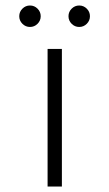

<svg xmlns="http://www.w3.org/2000/svg" viewBox="-20 -678 397 698"><path d="M205 0H153V-500H205ZM89 -580Q73 -580 61.5 -591.5Q50 -603 50 -619Q50 -635 61.5 -646.5Q73 -658 89 -658Q105 -658 116.5 -646.5Q128 -635 128 -619Q128 -603 116.5 -591.5Q105 -580 89 -580ZM268 -580Q252 -580 240.5 -591.5Q229 -603 229 -619Q229 -635 240.5 -646.5Q252 -658 268 -658Q284 -658 295.5 -646.5Q307 -635 307 -619Q307 -603 295.5 -591.5Q284 -580 268 -580Z"/></svg>

Font: Kulim Park ExtraLight
Style: Regular
Weight: 275
Designer: Noponies / Dale Sattler
Foundry: Noponies
Version: Version 1.000; ttfautohint (v1.8.3)